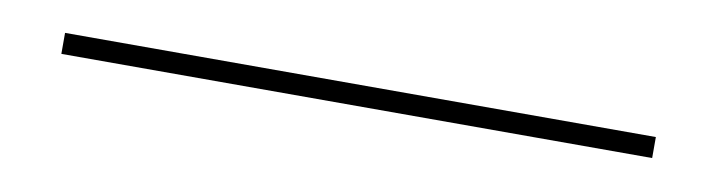

<svg xmlns="http://www.w3.org/2000/svg" viewBox="-20 51 610 163"><g transform="rotate(10 284.5 132.0)"><path d="M29.8 141.1V123H539.1V141.1Z"/></g></svg>

Font: Anuphan Thin
Style: Regular
Weight: 250
Designer: Mike Abbink, Paul van der Laan, Pieter van Rosmalen, Mint Tantisuwanna
Foundry: Bold Monday; Cadson Demak
Version: Version 3.002;hotconv 1.0.109;makeotfexe 2.5.65596